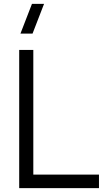

<svg xmlns="http://www.w3.org/2000/svg" viewBox="-20 -980 550 1000"><path d="M495.5 -70.5H153.5V-720H80V0H495.5ZM86.5 -805H149.5L209.5 -960H146.5Z"/></svg>

Font: Eudonet
Style: Regular
Weight: 400
Designer: Mikhail Sharanda
Foundry: Mikhail Sharanda
Version: Version 4.503;Glyphs 3.1.2 (3151)